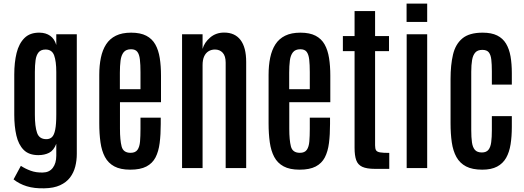

<svg xmlns="http://www.w3.org/2000/svg" viewBox="-20 -920 2870 1051"><path d="M222.7 110.8Q168 112.3 126.7 99.6Q85.4 86.9 54.2 62L94.2 -12.2Q117.7 3.4 147.5 14.4Q177.2 25.4 214.4 24.4Q250 23.9 269 -1.2Q288.1 -26.4 288.1 -67.9V-132.8Q274.4 -96.7 249 -83.7Q223.6 -70.8 189.9 -70.8Q138.2 -70.8 109.6 -99.6Q81.1 -128.4 69.6 -178.5Q58.1 -228.5 58.1 -291.5V-512.2Q58.1 -578.1 70.8 -629.9Q83.5 -681.6 114 -711.9Q144.5 -742.2 197.3 -741.2Q231 -740.7 254.6 -724.1Q278.3 -707.5 288.1 -673.8V-732.4H400.4V-77.6Q400.4 -41 391.8 -7.8Q383.3 25.4 363.3 51.8Q343.3 78.1 308.8 94Q274.4 109.9 222.7 110.8ZM233.9 -158.2Q252.4 -158.2 264.4 -169.4Q276.4 -180.7 282.2 -210Q288.1 -239.3 288.1 -293.5V-525.4Q288.1 -584.5 276.4 -616.7Q264.6 -648.9 229.5 -648.9Q203.6 -648.9 190.9 -633.1Q178.2 -617.2 174.6 -589.8Q170.9 -562.5 170.9 -526.4V-292.5Q170.9 -227.5 182.9 -192.9Q194.8 -158.2 233.9 -158.2Z M692.9 8.8Q639.2 8.8 605.7 -9.3Q572.3 -27.3 554.4 -60.8Q536.6 -94.2 530 -141.1Q523.4 -188 523.4 -245.1V-510.3Q523.4 -561.5 532.2 -604Q541 -646.5 560.8 -677.2Q580.6 -708 614.3 -724.6Q647.9 -741.2 697.8 -741.2Q748.5 -741.2 780.8 -724.4Q813 -707.5 830.3 -676.5Q847.7 -645.5 854.5 -602.3Q861.3 -559.1 861.3 -506.3V-360.4H636.7V-215.3Q636.7 -152.8 645.8 -118.2Q654.8 -83.5 694.8 -83.5Q721.2 -83.5 732.7 -99.9Q744.1 -116.2 746.6 -145.8Q749 -175.3 749 -214.4V-275.9H859.9V-241.2Q859.9 -183.6 854 -137.2Q848.1 -90.8 831.3 -58.3Q814.5 -25.9 781.2 -8.5Q748 8.8 692.9 8.8ZM636.2 -431.6H749V-525.4Q749 -565.9 745.8 -594Q742.7 -622.1 731.9 -636.2Q721.2 -650.4 697.3 -650.4Q669.9 -650.4 656.7 -633.8Q643.6 -617.2 639.9 -588.4Q636.2 -559.6 636.2 -522Z M976.6 0V-732.4H1088.9V-652.3Q1098.6 -687.5 1130.4 -714.6Q1162.1 -741.7 1207 -741.7Q1265.6 -741.7 1296.6 -701.2Q1327.6 -660.6 1327.6 -581.1V0H1215.3V-577.1Q1215.3 -613.3 1199.2 -631.1Q1183.1 -648.9 1156.7 -648.9Q1136.7 -648.9 1121.1 -639.2Q1105.5 -629.4 1097.2 -610.6Q1088.9 -591.8 1088.9 -564V0Z M1619.6 8.8Q1565.9 8.8 1532.5 -9.3Q1499 -27.3 1481.2 -60.8Q1463.4 -94.2 1456.8 -141.1Q1450.2 -188 1450.2 -245.1V-510.3Q1450.2 -561.5 1459 -604Q1467.8 -646.5 1487.5 -677.2Q1507.3 -708 1541 -724.6Q1574.7 -741.2 1624.5 -741.2Q1675.3 -741.2 1707.5 -724.4Q1739.7 -707.5 1757.1 -676.5Q1774.4 -645.5 1781.2 -602.3Q1788.1 -559.1 1788.1 -506.3V-360.4H1563.5V-215.3Q1563.5 -152.8 1572.5 -118.2Q1581.5 -83.5 1621.6 -83.5Q1647.9 -83.5 1659.4 -99.9Q1670.9 -116.2 1673.3 -145.8Q1675.8 -175.3 1675.8 -214.4V-275.9H1786.6V-241.2Q1786.6 -183.6 1780.8 -137.2Q1774.9 -90.8 1758.1 -58.3Q1741.2 -25.9 1708 -8.5Q1674.8 8.8 1619.6 8.8ZM1563 -431.6H1675.8V-525.4Q1675.8 -565.9 1672.6 -594Q1669.4 -622.1 1658.7 -636.2Q1647.9 -650.4 1624 -650.4Q1596.7 -650.4 1583.5 -633.8Q1570.3 -617.2 1566.7 -588.4Q1563 -559.6 1563 -522Z M2033.7 4.4Q1986.8 4.4 1962.6 -7.1Q1938.5 -18.6 1929.7 -43.9Q1920.9 -69.3 1920.9 -110.4V-640.1H1856.9V-722.7H1920.9V-859.4H2033.2V-722.7H2109.4V-640.1H2033.2V-124.5Q2033.2 -106.4 2038.3 -97.7Q2043.5 -88.9 2060.1 -85.9Q2076.7 -83 2110.8 -83V4.4Z M2206.1 0V-732.4H2318.4V0ZM2205.6 -799.8V-900.4H2318.4V-799.8Z M2620.1 8.8Q2565.4 8.8 2531.2 -9Q2497.1 -26.9 2478.5 -60.3Q2460 -93.8 2453.1 -140.6Q2446.3 -187.5 2446.3 -245.6V-487.8Q2446.3 -564 2459.7 -621.1Q2473.1 -678.2 2511 -709.7Q2548.8 -741.2 2622.1 -741.2Q2670.4 -741.2 2701.4 -725.8Q2732.4 -710.4 2750 -681.2Q2767.6 -651.9 2774.7 -611.1Q2781.7 -570.3 2781.7 -520V-457H2672.4V-529.8Q2672.4 -567.4 2669.4 -593.5Q2666.5 -619.6 2655.8 -633.3Q2645 -647 2620.1 -647Q2594.7 -647 2581.8 -632.6Q2568.8 -618.2 2564.2 -591.3Q2559.6 -564.5 2559.6 -527.3V-208Q2559.6 -168 2563.5 -140.6Q2567.4 -113.3 2579.8 -99.4Q2592.3 -85.4 2617.7 -85.4Q2642.1 -85.4 2653.8 -100.1Q2665.5 -114.7 2668.9 -142.1Q2672.4 -169.4 2672.4 -206.5V-284.2H2781.7V-225.6Q2781.7 -173.3 2774.9 -130.1Q2768.1 -86.9 2750.5 -55.9Q2732.9 -24.9 2701.2 -8.1Q2669.4 8.8 2620.1 8.8Z"/></svg>

Font: Antonio SemiBold
Style: Regular
Weight: 600
Designer: Vernon Adams
Foundry: Vernon Adams
Version: Version 1.002